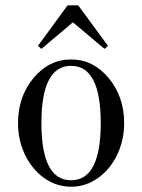

<svg xmlns="http://www.w3.org/2000/svg" viewBox="-20 -692 536 724"><path d="M359.9 -228Q359.9 -443.8 248 -443.8Q136.2 -443.8 136.2 -228Q136.2 -12.2 248 -12.2Q359.9 -12.2 359.9 -228ZM448.2 -228Q448.2 -163.1 421.6 -107.9Q395 -52.7 348.9 -20.3Q302.7 12.2 248 12.2Q193.4 12.2 147.2 -20.3Q101.1 -52.7 74.5 -107.9Q47.9 -163.1 47.9 -228Q47.9 -327.1 106.2 -397.5Q164.6 -467.8 248 -467.8Q331.5 -467.8 389.9 -397.5Q448.2 -327.1 448.2 -228ZM136.2 -507.8 123 -519 234.9 -671.9H274.9L387.2 -519L374 -507.8L254.9 -607.9Z"/></svg>

Font: Flanker Steampunk
Style: Regular
Weight: 400
Designer: Alexey Kryukov, Leonardo Di Lena
Foundry: Alexey Kryukov, Leonardo Di Lena
Version: 1.210